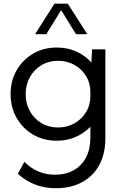

<svg xmlns="http://www.w3.org/2000/svg" viewBox="-20 -752 654 1026"><path d="M283.2 0Q212.9 0 157 -32.7Q101.1 -65.4 68.8 -121.8Q36.6 -178.2 36.6 -249Q36.6 -320.3 68.8 -376.5Q101.1 -432.6 157 -465.3Q212.9 -498 283.7 -498Q340.3 -498 387.7 -476.8Q435.1 -455.6 468.3 -418L472.2 -488.3H543V-12.7Q543 69.3 510.7 129.2Q478.5 189 418.9 221.4Q359.4 253.9 277.3 253.9Q161.1 253.9 75.2 176.8L110.4 112.3Q177.2 181.6 273.9 181.6Q332 181.6 374.3 157.5Q416.5 133.3 439.7 89.4Q462.9 45.4 462.9 -14.6V-74.7Q429.7 -40 383.5 -20Q337.4 0 283.2 0ZM290 -70.8Q337.9 -70.8 377 -92.5Q416 -114.3 439.5 -152.1Q462.9 -189.9 462.9 -237.8V-260.3Q462.9 -308.6 439.5 -346.2Q416 -383.8 377 -405.5Q337.9 -427.2 290 -427.2Q240.7 -427.2 201.7 -403.8Q162.6 -380.4 139.9 -340.1Q117.2 -299.8 117.2 -249Q117.2 -198.2 139.9 -157.7Q162.6 -117.2 201.7 -94Q240.7 -70.8 290 -70.8ZM446.3 -569.3H386.2L306.6 -697.8L227.5 -569.3H167.5L271 -732.4H342.3Z"/></svg>

Font: Kumbh Sans
Style: Regular
Weight: 400
Version: Version 1.005